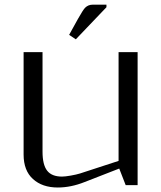

<svg xmlns="http://www.w3.org/2000/svg" viewBox="-20 -812 707 842"><path d="M446.8 -780.3 312.5 -639.6 283.2 -659.2 321.8 -729Q343.8 -768.1 353 -777.8Q366.7 -791.5 386.2 -791.5H446.8ZM166.5 -147Q166.5 -89.4 186.8 -63.5Q207 -37.6 252 -37.6Q265.6 -37.6 290.5 -42Q315.4 -46.4 331.1 -51.3L500 -106.4V-583.5H583.5V0H531.2L502.9 -72.8L351.1 -13.7Q291 10.3 233.4 10.3Q165.5 10.3 124.5 -26.9Q83.5 -64 83.5 -134.3V-583.5H166.5Z"/></svg>

Font: Resagnicto
Style: Regular
Weight: 500
Version: Version 0.9991